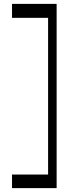

<svg xmlns="http://www.w3.org/2000/svg" viewBox="-20 -759 372 990"><path d="M272 211V-739H42V-667H228V141H42V211Z"/></svg>

Font: Ribes
Style: Bold
Weight: 900
Designer: Luigi Gorlero
Foundry: Collletttivo
Version: Version 2.100;Glyphs 3.1.2 (3151)